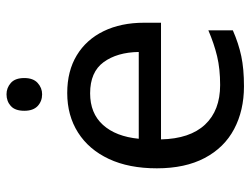

<svg xmlns="http://www.w3.org/2000/svg" viewBox="-112 -666 787 604"><g transform="rotate(-90 282.0 -363.5)"><path d="M292 -546Q361 -546 410.5 -516Q460 -486 486.5 -431.5Q513 -377 513 -304V-251H146Q148 -160 192.5 -112.5Q237 -65 317 -65Q368 -65 407.5 -74.5Q447 -84 489 -102V-25Q448 -7 408 1.5Q368 10 313 10Q237 10 178.5 -21Q120 -52 87.5 -113.5Q55 -175 55 -264Q55 -352 84.5 -415Q114 -478 167.5 -512Q221 -546 292 -546ZM291 -474Q228 -474 191.5 -433.5Q155 -393 148 -321H421Q420 -389 389 -431.5Q358 -474 291 -474ZM288 -737Q308 -737 323.5 -723.5Q339 -710 339 -681Q339 -653 323.5 -639Q308 -625 288 -625Q266 -625 251 -639Q236 -653 236 -681Q236 -710 251 -723.5Q266 -737 288 -737Z"/></g></svg>

Font: Noto IKEA Latin
Style: Regular
Weight: 400
Designer: Monotype Design Team
Foundry: Monotype Imaging Inc.
Version: Version 1.0